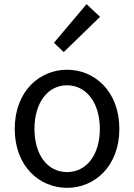

<svg xmlns="http://www.w3.org/2000/svg" viewBox="-20 -892 646 925"><path d="M303 13C436 13 555 -91 555 -271C555 -452 436 -556 303 -556C170 -556 51 -452 51 -271C51 -91 170 13 303 13ZM303 -63C209 -63 146 -146 146 -271C146 -396 209 -481 303 -481C397 -481 461 -396 461 -271C461 -146 397 -63 303 -63ZM287 -641 462 -811 397 -872 240 -686Z"/></svg>

Font: Kinto Sans
Style: Regular
Weight: 400
Designer: Authors: Ryoko NISHIZUKA  (kana & ideographs); Paul D. Hunt (Latin, Greek & Cyrillic); Wenlong ZHANG  (bopomofo); Sandol
Foundry: Adobe Systems Incorporated, ookami Inc.
Version: Version 0.001